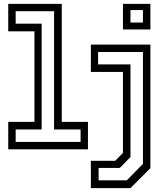

<svg xmlns="http://www.w3.org/2000/svg" viewBox="-20 -770 858 990"><path d="M22.5 0V-141.5H157.5V-608.5H22.5V-750H298.5V-141.5H433.5V0ZM60.8 -38.2H395.5V-102.5H258.8V-712.2H60.8V-648H194.8V-102.5H60.8ZM448.5 200V59H574L614 18.5V-399H448.5V-540H755.5V97L652.5 200ZM488.5 159.8H633.8L717 75.2V-501.8H485.8V-437.8H652.8V39.5L597.8 95.8H488.5ZM614 -618V-750H755.5V-618ZM652.8 -653.8H717V-718.2H652.8Z"/></svg>

Font: Tourney Thin
Style: Regular
Weight: 100
Designer: Tyler Finck
Foundry: Etcetera Type Co
Version: Version 1.015